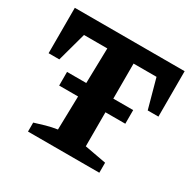

<svg xmlns="http://www.w3.org/2000/svg" viewBox="-145 -809 974 963"><g transform="rotate(30 341.5 -327.5)"><path d="M660 -655V-392H598L552 -560H419V-81L544 -58V0H131V-52Q162 -62 192.5 -70.5Q223 -79 256 -84L267 -560H132L86 -392H24V-655ZM151 -357H534V-278H151Z"/></g></svg>

Font: Piazzolla
Style: Bold
Weight: 700
Designer: Juan Pablo del Peral
Foundry: Huerta Tipografica
Version: Version 1.330